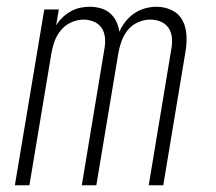

<svg xmlns="http://www.w3.org/2000/svg" viewBox="-20 -548 640 568"><path d="M24 0 111 -520H154L146 -473Q154 -486 165 -496.5Q176 -507 189.5 -514.5Q203 -522 217 -525Q231 -528 246 -528Q246 -528 246 -528Q246 -528 246 -528Q262 -528 278 -523.5Q294 -519 305.5 -509Q317 -499 324 -484.5Q331 -470 333 -454Q340 -470 351.5 -484.5Q363 -499 378 -509Q393 -519 410 -523.5Q427 -528 443 -528Q443 -528 443 -528Q443 -528 443 -528Q467 -528 488 -518Q509 -508 519.5 -488.5Q530 -469 531.5 -445Q533 -421 529 -397L463 0H420L487 -404Q490 -420 488.5 -436.5Q487 -453 478.5 -465.5Q470 -478 455.5 -484Q441 -490 424 -490Q406 -490 388 -482Q370 -474 358 -459Q346 -444 339.5 -426Q333 -408 330 -390L265 0H222L289 -404Q292 -420 290.5 -436.5Q289 -453 280.5 -465.5Q272 -478 257.5 -484Q243 -490 227 -490Q209 -490 191 -482Q173 -474 160.5 -459Q148 -444 141.5 -426Q135 -408 132 -390L67 0Z"/></svg>

Font: Iosevka SS04 XLt Ex Obl
Style: Regular
Weight: 200
Width: 7
Italic angle: -9°
Monospace: yes
Designer: Belleve Invis
Foundry: Belleve Invis
Version: Version 19.0.0; ttfautohint (v1.8.4)